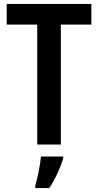

<svg xmlns="http://www.w3.org/2000/svg" viewBox="-20 -734 499 975"><path d="M289 0V-609H444V-714H14V-609H169V0ZM301 71V61H188C185 101 170 173 159 209V221H230C260 177 286 119 301 71Z"/></svg>

Font: Noto Sans Lao UI Cond SemBd
Style: Regular
Weight: 600
Width: 3
Designer: Monotype Design Team
Foundry: Monotype Imaging Inc.
Version: Version 2.000